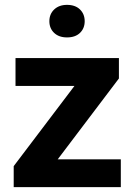

<svg xmlns="http://www.w3.org/2000/svg" viewBox="-20 -766 549 786"><path d="M216.3 -113.8H474.6V0H36.1V-85.9L284.7 -414.1H43.5V-528.3H466.8V-444.8ZM254.4 -746.1Q288.1 -746.1 307.4 -727.3Q326.7 -708.5 326.7 -679.2Q326.7 -649.9 307.4 -631.3Q288.1 -612.8 254.4 -612.8Q221.2 -612.8 201.7 -631.3Q182.1 -649.9 182.1 -679.2Q182.1 -708.5 201.9 -727.3Q221.7 -746.1 254.4 -746.1Z"/></svg>

Font: SteelSelectRoboto
Style: Roboto-Bold
Weight: 700
Designer: Google
Version: Version 2.137; 2017